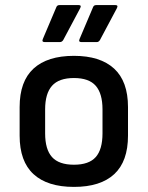

<svg xmlns="http://www.w3.org/2000/svg" viewBox="-20 -721 579 753"><path d="M270 12Q166 12 111.5 -38Q57 -88 57 -189V-301Q57 -402 111.5 -452Q166 -502 270 -502Q373 -502 427.5 -452Q482 -402 482 -301V-189Q482 -88 428 -38Q374 12 270 12ZM270 -75Q329 -75 355.5 -105Q382 -135 382 -198V-292Q382 -354 355.5 -384.5Q329 -415 270 -415Q211 -415 184 -384.5Q157 -354 157 -292V-198Q157 -135 184 -105Q211 -75 270 -75ZM155 -556Q143 -556 148 -568L201 -693Q204 -701 213 -701H289Q301 -701 294 -688L228 -564Q223 -556 215 -556ZM299 -556Q287 -556 292 -568L345 -693Q348 -701 357 -701H433Q445 -701 438 -688L372 -564Q367 -556 360 -556Z"/></svg>

Font: Sofia Sans SemiBold
Style: Regular
Weight: 600
Designer: Botio Nikoltchev, Ani Petrova
Foundry: lettersoup
Version: Version 4.101; ttfautohint (v1.8.4.7-5d5b)